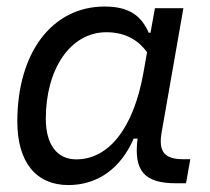

<svg xmlns="http://www.w3.org/2000/svg" viewBox="-20 -542 626 573"><path d="M429.2 -444.3H423.8C402.8 -492.2 368.7 -522.5 292.5 -522.5C135.7 -522.5 31.7 -385.3 31.7 -179.2C31.7 -59.1 86.9 10.3 184.1 10.3C271.5 10.3 340.8 -39.6 378.9 -128.4H390.6C378.4 -32.7 410.6 4.9 504.4 4.9H535.2L547.9 -66.9H525.9C469.2 -66.9 452.6 -91.3 462.4 -147L527.3 -517.6H442.4ZM297.4 -445.8C359.4 -445.8 396 -417.5 418.9 -386.2L408.2 -325.7C378.4 -157.7 303.7 -66.4 207.5 -66.4C150.4 -66.4 116.7 -110.4 116.7 -188C116.7 -335 189.5 -445.8 297.4 -445.8Z"/></svg>

Font: Cascadia Mono NF SemiLight
Style: Italic
Weight: 350
Italic angle: -10°
Monospace: yes
Designer: Aaron Bell
Foundry: Saja Typeworks
Version: Version 2404.023